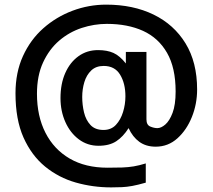

<svg xmlns="http://www.w3.org/2000/svg" viewBox="-20 -647 919 829"><path d="M460 162.1Q380.9 162.1 307.1 141.1Q233.4 120.1 174.8 72.3Q116.2 24.4 81.5 -53.2Q46.9 -130.9 46.9 -244.1Q46.9 -334 79.1 -404.8Q111.3 -475.6 167 -524.9Q222.7 -574.2 293 -600.6Q363.3 -627 438.5 -627Q554.7 -627 643.1 -584Q731.4 -541 781.2 -459.5Q831.1 -377.9 831.1 -260.7Q831.1 -198.2 808.6 -142.1Q786.1 -85.9 746.1 -49.8Q706.1 -13.7 652.3 -13.7Q610.4 -13.7 581.5 -34.7Q552.7 -55.7 535.2 -93.8Q511.7 -56.6 481.9 -37.1Q452.1 -17.6 405.3 -17.6Q357.4 -17.6 320.3 -45.4Q283.2 -73.2 262.2 -120.1Q241.2 -167 241.2 -223.6Q241.2 -285.2 261.7 -331.5Q282.2 -377.9 318.8 -404.3Q355.5 -430.7 403.3 -430.7Q442.4 -430.7 469.7 -418.5Q497.1 -406.2 523.4 -373V-422.9H612.3V-131.8Q612.3 -107.4 628.9 -100.6Q645.5 -93.8 659.2 -93.8Q675.8 -93.8 693.8 -109.4Q711.9 -125 725.1 -159.7Q738.3 -194.3 738.3 -252Q738.3 -354.5 701.2 -418.9Q664.1 -483.4 597.7 -513.7Q531.2 -543.9 441.4 -543.9Q386.7 -543.9 333 -526.4Q279.3 -508.8 235.8 -471.7Q192.4 -434.6 166 -377.4Q139.6 -320.3 139.6 -242.2Q139.6 -145.5 176.3 -73.7Q212.9 -2 280.8 37.6Q348.6 77.1 444.3 77.1Q481.4 77.1 507.8 76.2Q534.2 75.2 557.6 71.3Q581.1 67.4 609.4 58.6V141.6Q575.2 151.4 551.3 155.8Q527.3 160.2 506.3 161.1Q485.4 162.1 460 162.1ZM426.8 -85.9Q460 -85.9 480.5 -107.9Q501 -129.9 511.2 -163.1Q521.5 -196.3 521.5 -231.4Q521.5 -287.1 498.5 -324.7Q475.6 -362.3 427.7 -362.3Q394.5 -362.3 374 -342.8Q353.5 -323.2 344.2 -292.5Q335 -261.7 335 -228.5Q335 -194.3 342.8 -161.6Q350.6 -128.9 370.6 -107.4Q390.6 -85.9 426.8 -85.9Z"/></svg>

Font: Padauk Book
Style: Regular
Weight: 400
Designer: Debbi Hosken, Becca Hirsbrunner Spalinger
Foundry: SIL International
Version: Version 5.000